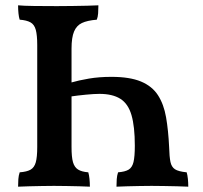

<svg xmlns="http://www.w3.org/2000/svg" viewBox="-20 -699 763 722"><path d="M350 -679Q350 -663 349 -649Q348 -635 344 -625Q308 -622 288 -612.5Q268 -603 258.5 -580.5Q249 -558 249 -516V-146Q249 -108 254.5 -89Q260 -70 273.5 -61.5Q287 -53 312 -51Q315 -41 316.5 -26.5Q318 -12 318 3Q301 2 278 1.5Q255 1 230 0.5Q205 0 183 0Q161 0 137.5 0.5Q114 1 90.5 1.5Q67 2 48 3Q48 -12 49 -25.5Q50 -39 54 -51Q81 -53 95 -61Q109 -69 114.5 -88.5Q120 -108 120 -146V-530Q120 -567 114.5 -587Q109 -607 94.5 -615Q80 -623 54 -625Q51 -634 49.5 -648.5Q48 -663 48 -679Q68 -677 108.5 -676.5Q149 -676 194 -676Q223 -676 253 -676.5Q283 -677 308 -677.5Q333 -678 350 -679ZM399 -410Q468 -410 510 -392.5Q552 -375 574 -341Q596 -307 604.5 -258Q613 -209 616 -146Q617 -109 621 -90Q625 -71 638 -62.5Q651 -54 682 -51Q685 -41 686.5 -26.5Q688 -12 688 3Q671 2 646.5 1.5Q622 1 596.5 0.5Q571 0 550 0Q528 0 505 0.5Q482 1 459.5 1.5Q437 2 418 3Q418 -12 419 -25.5Q420 -39 424 -51Q450 -53 463.5 -61Q477 -69 482 -89.5Q487 -110 487 -151Q487 -223 474.5 -266Q462 -309 432.5 -327.5Q403 -346 354 -346Q334 -346 303 -343Q272 -340 245 -336V-388Q276 -397 314.5 -403.5Q353 -410 399 -410Z"/></svg>

Font: Vollkorn SemiBold
Style: Regular
Weight: 600
Designer: Friedrich Althausen
Foundry: Friedrich Althausen
Version: Version 5.000